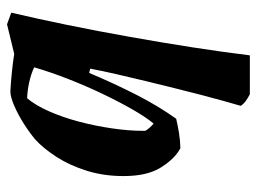

<svg xmlns="http://www.w3.org/2000/svg" viewBox="-112 -409 730 546"><g transform="rotate(-90 253.0 -136.0)"><path d="M258 209.5Q248 204.5 239 198Q230 191.5 225 183.5Q230.2 166.2 238.3 137.2Q246.4 108.2 255.8 71.9Q265.3 35.5 275.4 -5.1Q285.6 -45.7 295.7 -87.7Q305.9 -129.8 315.1 -170Q324.3 -210.1 330.8 -244.5L318.6 -247.5Q304.8 -214.2 289.1 -180.4Q273.4 -146.5 257 -114.3Q240.6 -82 223.1 -53Q205.6 -24 188.3 0Q169.6 4.5 148 8Q126.4 11.5 104.6 12Q75.9 -2.8 50.6 -42.1Q25.3 -81.3 25.3 -149.5Q25.3 -206 40.3 -253.8Q55.2 -301.7 79.1 -339.2Q103 -376.7 129.2 -400.6Q148.4 -416.8 174.3 -433.3Q200.2 -449.7 225.4 -460.6Q250.7 -471.5 266.4 -471.5Q292.9 -470.1 319.9 -467.3Q346.9 -464.6 372.8 -460.6L456.9 -481L490 -469Q472.7 -395.6 455 -309.1Q437.3 -222.5 421.2 -131.9Q405 -41.3 391.4 46.3Q377.8 133.8 368.6 209.5ZM174.5 -64.2Q191.8 -84.5 213.4 -121.9Q235 -159.3 257.8 -206.8Q280.7 -254.3 300.7 -305.4Q320.8 -356.5 334.6 -403.9Q314.9 -412.9 291.8 -418Q268.8 -423 246.6 -423.9Q226.4 -399.9 209.3 -361.1Q192.2 -322.3 179.9 -275.8Q167.7 -229.2 160.9 -182.1Q154 -135 154 -94.9Q154 -93.4 154 -91.3Q154 -89.3 154 -87.8Q157.6 -81.5 163.2 -75.2Q168.9 -68.9 174.5 -64.2Z"/></g></svg>

Font: Labrada
Style: Italic
Weight: 400
Italic angle: -7°
Designer: Mercedes Jáuregui
Foundry: Omnibus-Type Team
Version: Version 1.000